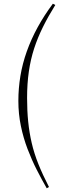

<svg xmlns="http://www.w3.org/2000/svg" viewBox="-20 -817 324 1035"><path d="M79 -273Q79 -341 90 -407.5Q101 -474 124.5 -540Q148 -606 183 -670Q218 -734 265 -797L278 -790Q240 -729 211.5 -671.5Q183 -614 164 -555.5Q145 -497 135.5 -431.5Q126 -366 126 -289Q126 -220 132 -161Q138 -102 151 -46Q164 10 187 67.5Q210 125 244 191L232 198Q205 151 178 98Q151 45 128.5 -14Q106 -73 92.5 -138Q79 -203 79 -273Z"/></svg>

Font: Literata 60pt ExtraLight
Style: Italic
Weight: 250
Italic angle: -2°
Designer: Latin by Veronika Burian and Jose Scaglione. Greek by Irene Vlachou. Cyrillic by Vera Evstafieva
Foundry: TypeTogether
Version: Version 3.103;gftools[0.9.29]